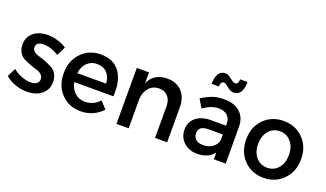

<svg xmlns="http://www.w3.org/2000/svg" viewBox="-73 -1235 2917 1716"><g transform="rotate(20 1386.0 -376.5)"><path d="M370 -398Q294 -445 225 -445Q155 -445 155 -392Q155 -369 174.5 -353.5Q194 -338 224 -330Q254 -322 288 -308.5Q322 -295 351.5 -279.5Q381 -264 400 -231.5Q419 -199 418 -154Q418 -102 389 -65Q360 -28 317.5 -12Q275 4 224 4Q169 4 113.5 -15.5Q58 -35 19 -70L60 -152Q94 -122 141 -104Q188 -86 228 -86Q263 -86 284.5 -100Q306 -114 306 -143Q307 -168 288 -185.5Q269 -203 240 -211Q211 -219 177 -232Q143 -245 113.5 -259.5Q84 -274 65 -306Q46 -338 46 -383Q46 -434 74 -470Q102 -506 143 -521.5Q184 -537 233 -537Q279 -537 327.5 -522.5Q376 -508 412 -483Z M734 -536Q860 -536 919 -452.5Q978 -369 968 -222H596Q608 -160 648 -124.5Q688 -89 744 -89Q824 -89 881 -151L942 -86Q860 4 736 4Q624 4 552 -71Q480 -146 480 -265Q480 -384 552.5 -459.5Q625 -535 734 -536ZM594 -306H868Q865 -370 829 -407Q793 -444 734 -444Q678 -444 640 -407Q602 -370 594 -306Z M1370 -536Q1457 -536 1508.5 -481Q1560 -426 1560 -331V0H1445V-299Q1445 -359 1414 -393.5Q1383 -428 1329 -428Q1271 -427 1235 -387Q1199 -347 1194 -283V0H1078V-532H1194V-430Q1242 -536 1370 -536Z M1857 -676Q1824 -676 1824 -627H1755Q1755 -692 1777 -725Q1799 -758 1840 -758Q1861 -758 1881 -744Q1901 -730 1918 -716.5Q1935 -703 1947 -703Q1981 -703 1981 -752H2051Q2051 -687 2029 -654Q2007 -621 1965 -621Q1942 -621 1921.5 -634.5Q1901 -648 1885 -662Q1869 -676 1857 -676ZM2117 0H2004V-65Q1953 5 1846 5Q1767 5 1717 -42Q1667 -89 1667 -160Q1667 -233 1718.5 -276Q1770 -319 1859 -320H2004V-336Q2004 -387 1974.5 -415Q1945 -443 1889 -443Q1821 -443 1745 -389L1698 -469Q1760 -506 1804 -521Q1848 -536 1912 -536Q2007 -536 2061.5 -486.5Q2116 -437 2116 -349ZM1868 -86Q1923 -86 1961 -114.5Q1999 -143 2004 -187V-236H1874Q1823 -236 1799 -219.5Q1775 -203 1775 -165Q1775 -129 1800 -107.5Q1825 -86 1868 -86Z M2476 -536Q2588 -536 2662.5 -461Q2737 -386 2737 -267Q2737 -148 2662.5 -72Q2588 4 2476 4Q2363 4 2289 -71.5Q2215 -147 2215 -267Q2215 -386 2289 -461Q2363 -536 2476 -536ZM2476 -438Q2411 -438 2370 -389.5Q2329 -341 2329 -265Q2329 -188 2370 -140Q2411 -92 2476 -92Q2541 -92 2581.5 -140Q2622 -188 2622 -265Q2622 -341 2581 -389.5Q2540 -438 2476 -438Z"/></g></svg>

Font: Steamflix Grotesk
Style: Regular
Weight: 400
Designer: Julieta Ulanovsky
Foundry: Julieta Ulanovsky
Version: Version 4.000;PS 004.000;hotconv 1.0.88;makeotf.lib2.5.64775